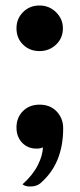

<svg xmlns="http://www.w3.org/2000/svg" viewBox="-20 -532 290 699"><path d="M40 -429Q40 -464 64 -488Q88 -512 124 -512Q159 -512 184 -487.5Q209 -463 209 -429Q209 -393 184 -369.5Q159 -346 124 -346Q88 -346 64 -369.5Q40 -393 40 -429ZM136 4Q129 9 113 9Q81 9 60.5 -12.5Q40 -34 40 -68Q40 -104 63.5 -127.5Q87 -151 124 -151Q163 -151 186.5 -126Q210 -101 210 -65Q210 65 126 136Q113 147 89 147Q72 147 62 139Q99 106 117.5 69.5Q136 33 136 4Z"/></svg>

Font: K2D SemiBold
Style: Regular
Weight: 600
Designer: Katatrad Aksorn Co.,Ltd.
Foundry: Cadson Demak Co.,Ltd.
Version: Version 1.000; ttfautohint (v1.6)